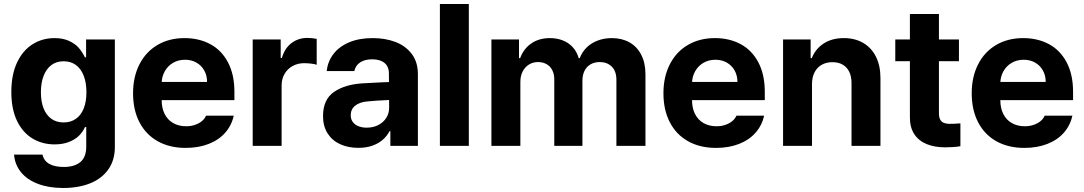

<svg xmlns="http://www.w3.org/2000/svg" viewBox="-20 -727 5403 957"><path d="M49.9 43.5H191.9Q198.5 74.7 225.9 90Q253.2 105.2 297.7 105.2Q350.9 105.2 380.4 80.9Q409.9 56.5 409.9 3.7V-93.8H403.6Q392.2 -68.7 373.2 -50.1Q354.3 -31.5 323.6 -19.4Q292.9 -7.3 252.1 -7.3Q191 -7.3 142.2 -36.5Q93.4 -65.8 64.9 -124.4Q36.5 -183.1 36.5 -268.6Q36.5 -355.3 65.3 -415.9Q94.1 -476.5 142.9 -506.8Q191.6 -537.1 252 -537.1Q293.9 -537.1 324.1 -523.1Q354.3 -509 371.6 -489.6Q388.8 -470.1 403.4 -441.3H409.1V-530.3H552.5V5.8Q552.5 71.2 519.9 117.4Q487.4 163.5 429.3 186.8Q371.2 210 294.4 210Q223.2 210 169.2 189.4Q115.1 168.9 84.7 131.4Q54.2 94 49.9 43.5ZM410.8 -267.3Q410.8 -314.4 397.3 -349.3Q383.9 -384.2 358.5 -402.9Q333.1 -421.6 297 -421.6Q260.9 -421.6 235.5 -402.3Q210.2 -382.9 197 -348.1Q183.9 -313.2 183.9 -267.3Q183.9 -221.1 197 -187.4Q210.2 -153.7 235.5 -135.2Q260.9 -116.7 297 -116.7Q332.7 -116.7 358.3 -134.8Q383.9 -152.8 397.3 -186.6Q410.8 -220.3 410.8 -267.3Z M643.2 -262.4Q643.2 -344 675.1 -406.4Q707.1 -468.9 765.1 -503Q823.2 -537.1 900 -537.1Q971.6 -537.1 1027.8 -507.1Q1084 -477.2 1116.2 -416.5Q1148.4 -355.8 1148.4 -268.6V-227.9H702.4V-318.5H1012.1Q1012.1 -350.8 998.1 -375.7Q984.1 -400.7 959.1 -415Q934.1 -429.2 902.2 -429.2Q868.6 -429.2 842.3 -413.7Q816 -398.2 801.2 -371.5Q786.3 -344.8 785.8 -313V-228.1Q785.8 -188.3 800.8 -158.7Q815.7 -129.1 843.5 -113.4Q871.2 -97.7 907.8 -97.7Q932 -97.7 952 -104.7Q972 -111.6 986.1 -123.1Q1000.1 -134.6 1007.1 -150.6H1145Q1134.6 -102.2 1102.8 -65.9Q1071 -29.5 1020.4 -9.7Q969.8 10.2 905.6 10.2Q825.5 10.2 766.3 -22.9Q707.1 -56.1 675.1 -117.6Q643.2 -179.1 643.2 -262.4Z M1239.5 -530.3H1379.1V-438.2H1385Q1399.1 -486.9 1433.1 -512.4Q1467.1 -538 1512.3 -538Q1535.6 -538 1558.5 -533.2V-404.1Q1549.2 -407.7 1530.8 -409.9Q1512.4 -412.1 1496.6 -412.1Q1464.5 -412.1 1438.9 -398.2Q1413.4 -384.3 1398.5 -359Q1383.7 -333.8 1383.7 -301.4V0H1239.5Z M1857.5 -225.3 1810.7 -221.4Q1772.1 -218 1750.2 -200.2Q1728.2 -182.4 1728.2 -152.6Q1728.2 -133 1738.3 -119.1Q1748.3 -105.2 1766.5 -98Q1784.7 -90.7 1807.5 -90.7Q1840.1 -90.7 1865.6 -103.8Q1891.1 -116.9 1905.3 -139.5Q1919.6 -162.1 1919.6 -189.6L1918.5 -360.7Q1918.5 -383.3 1908.9 -399.2Q1899.3 -415.1 1880.2 -423.2Q1861.1 -431.3 1834.3 -431.3Q1798.1 -431.3 1775 -415.9Q1752 -400.5 1746.1 -372.7H1608.5Q1613.2 -419.5 1641.3 -456.9Q1669.4 -494.3 1719.5 -515.7Q1769.5 -537.1 1837.7 -537.1Q1899.6 -537.1 1950.2 -518.2Q2000.7 -499.3 2031.8 -458.9Q2062.9 -418.5 2062.9 -357.3V0H1925.7V-73.4H1921.8Q1908.7 -48.4 1887.3 -30Q1865.9 -11.5 1835.7 -0.8Q1805.4 9.9 1766.3 9.9Q1715 9.9 1675.4 -8.2Q1635.7 -26.4 1612.9 -62.1Q1590.1 -97.8 1590.1 -148.2Q1590.1 -231.2 1644.8 -268.7Q1699.5 -306.3 1787.1 -311.6Q1801.8 -313.1 1877.5 -316.4L1925.4 -318.3L1926.4 -229Q1906.6 -228.4 1857.5 -225.3Z M2316.8 0H2172.6V-707H2316.8Z M2429.4 -530.3H2566.9V-437.3H2572.6Q2590.2 -484.7 2628.7 -510.9Q2667.3 -537.1 2720.7 -537.1Q2756.6 -537.1 2786.1 -525.2Q2815.7 -513.3 2835.7 -490.8Q2855.7 -468.3 2864.5 -437.3H2869.8Q2881.3 -467.8 2904.2 -490.4Q2927.2 -512.9 2959.5 -525Q2991.9 -537.1 3029.6 -537.1Q3079.5 -537.1 3117.3 -516Q3155.1 -494.9 3176.1 -454.1Q3197.2 -413.3 3197.2 -356.2V0H3052.4V-328.6Q3052.4 -372.1 3029.3 -394.9Q3006.2 -417.7 2969.3 -417.7Q2942.6 -417.7 2923.1 -406.1Q2903.7 -394.6 2893.3 -373.8Q2883 -352.9 2883 -324.8V0H2742.7V-332.5Q2742.7 -357.9 2732.6 -377.5Q2722.4 -397.1 2704 -407.4Q2685.5 -417.7 2661.3 -417.7Q2636.7 -417.7 2616.8 -405.5Q2596.9 -393.3 2585.3 -371Q2573.7 -348.7 2573.7 -318.9V0H2429.4Z M3286.8 -262.4Q3286.8 -344 3318.7 -406.4Q3350.6 -468.9 3408.7 -503Q3466.8 -537.1 3543.6 -537.1Q3615.2 -537.1 3671.4 -507.1Q3727.5 -477.2 3759.8 -416.5Q3792 -355.8 3792 -268.6V-227.9H3345.9V-318.5H3655.6Q3655.6 -350.8 3641.6 -375.7Q3627.7 -400.7 3602.7 -415Q3577.7 -429.2 3545.8 -429.2Q3512.2 -429.2 3485.9 -413.7Q3459.6 -398.2 3444.7 -371.5Q3429.9 -344.8 3429.3 -313V-228.1Q3429.3 -188.3 3444.3 -158.7Q3459.3 -129.1 3487 -113.4Q3514.7 -97.7 3551.4 -97.7Q3575.6 -97.7 3595.6 -104.7Q3615.6 -111.6 3629.6 -123.1Q3643.7 -134.6 3650.7 -150.6H3788.6Q3778.1 -102.2 3746.3 -65.9Q3714.5 -29.5 3664 -9.7Q3613.4 10.2 3549.2 10.2Q3469 10.2 3409.8 -22.9Q3350.6 -56.1 3318.7 -117.6Q3286.8 -179.1 3286.8 -262.4Z M4027.3 0H3883.1V-530.3H4020.5V-437.3H4026.2Q4045.1 -484.2 4086.2 -510.6Q4127.3 -537.1 4185.9 -537.1Q4241.2 -537.1 4282.3 -513.2Q4323.4 -489.3 4346 -444.4Q4368.5 -399.5 4368.5 -338V0H4224.3V-312.8Q4224.3 -345.5 4213.1 -368.8Q4202 -392 4180.7 -404.6Q4159.4 -417.1 4129 -417.1Q4098.8 -417.1 4075.7 -404.1Q4052.6 -391.1 4040 -366.4Q4027.3 -341.7 4027.3 -307.3Z M4759.7 -421.8H4442.4V-530.3H4759.7ZM4660 -657.2V-162.8Q4660 -142.8 4666.2 -131.2Q4672.4 -119.7 4683.4 -115Q4694.4 -110.3 4710.5 -109.7Q4731.1 -109.2 4767 -112.2V1.8Q4734.4 7.4 4691.2 7.4Q4637.5 7.4 4598 -9.1Q4558.4 -25.5 4536.6 -59.3Q4514.8 -93 4515.3 -143V-657.2Z M4823.4 -262.4Q4823.4 -344 4855.3 -406.4Q4887.2 -468.9 4945.3 -503Q5003.4 -537.1 5080.2 -537.1Q5151.8 -537.1 5208 -507.1Q5264.2 -477.2 5296.4 -416.5Q5328.6 -355.8 5328.6 -268.6V-227.9H4882.5V-318.5H5192.2Q5192.2 -350.8 5178.3 -375.7Q5164.3 -400.7 5139.3 -415Q5114.3 -429.2 5082.4 -429.2Q5048.8 -429.2 5022.5 -413.7Q4996.2 -398.2 4981.3 -371.5Q4966.5 -344.8 4966 -313V-228.1Q4966 -188.3 4980.9 -158.7Q4995.9 -129.1 5023.6 -113.4Q5051.3 -97.7 5088 -97.7Q5112.2 -97.7 5132.2 -104.7Q5152.2 -111.6 5166.2 -123.1Q5180.3 -134.6 5187.3 -150.6H5325.2Q5314.7 -102.2 5283 -65.9Q5251.2 -29.5 5200.6 -9.7Q5150 10.2 5085.8 10.2Q5005.6 10.2 4946.4 -22.9Q4887.2 -56.1 4855.3 -117.6Q4823.4 -179.1 4823.4 -262.4Z"/></svg>

Font: WEMIX Pretendard Variable
Style: Regular
Weight: 400
Designer: Base glyphs from Inter by Rasmus Andersson; Hangeul glyphs from Noto Sans CJK(Source Han Sans) by Jang Soo-young and Kan
Foundry: Kil Hyung-jin
Version: Version 1.000;Glyphs 3.2 (3208)